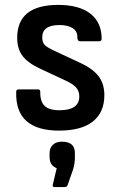

<svg xmlns="http://www.w3.org/2000/svg" viewBox="-20 -521 484 782"><path d="M221 11Q41 11 46 -147Q46 -157 56 -157H134Q144 -157 144 -148Q143 -108 161.5 -90Q180 -72 222 -72Q303 -72 303 -128Q303 -150 290 -164.5Q277 -179 249 -192L144 -241Q94 -264 72 -293Q50 -322 50 -367Q50 -501 217 -501Q303 -501 348.5 -465Q394 -429 394 -363Q394 -353 383 -353H306Q295 -353 295 -369Q296 -393 276.5 -406Q257 -419 222 -419Q152 -419 152 -369Q152 -348 162.5 -337.5Q173 -327 204 -313L309 -264Q358 -241 381.5 -210.5Q405 -180 405 -133Q405 -63 358 -26Q311 11 221 11ZM202 241Q193 241 195 231L211 164Q182 153 182 119V102Q182 81 195.5 68.5Q209 56 232 56Q285 56 285 102V120Q285 147 277 171L255 234Q252 241 244 241Z"/></svg>

Font: Sofia Sans Extra Cond
Style: Bold
Weight: 700
Width: 1
Designer: Botio Nikoltchev, Ani Petrova
Foundry: lettersoup
Version: Version 4.100; ttfautohint (v1.8.3)